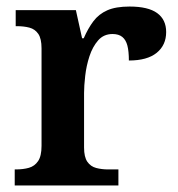

<svg xmlns="http://www.w3.org/2000/svg" viewBox="-20 -567 543 587"><path d="M25 0V-49H28Q51 -49 68.5 -54Q86 -59 96.5 -74.5Q107 -90 107 -121V-419Q107 -449 97 -463.5Q87 -478 70 -482.5Q53 -487 31 -487H28V-536H212L231 -450H236Q249 -480 265.5 -502Q282 -524 308 -535.5Q334 -547 376 -547Q433 -547 460.5 -527Q488 -507 488 -469Q488 -429 459 -405.5Q430 -382 374 -382Q374 -410 369.5 -427.5Q365 -445 354 -454Q343 -463 324 -463Q297 -463 280 -443.5Q263 -424 253.5 -395Q244 -366 240.5 -335Q237 -304 237 -283V-116Q237 -87 247 -72.5Q257 -58 274 -53.5Q291 -49 311 -49H342V0Z"/></svg>

Font: Noto Serif Armenian SemiBold
Style: Regular
Weight: 600
Version: Version 2.007